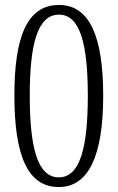

<svg xmlns="http://www.w3.org/2000/svg" viewBox="-20 -744 474 774"><path d="M217 10C337 10 396 -116 396 -358C396 -597 341 -724 218 -724C86 -724 38 -589 38 -359C38 -118 91 10 217 10ZM217 -29C131 -29 100 -150 100 -358C100 -566 131 -685 218 -685C303 -685 334 -566 334 -358C334 -150 303 -29 217 -29Z"/></svg>

Font: Noto Serif Lao ExtraCondensed Light
Style: Regular
Weight: 300
Width: 2
Designer: Monotype Design Team
Foundry: Monotype Imaging Inc.
Version: Version 2.003